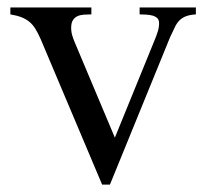

<svg xmlns="http://www.w3.org/2000/svg" viewBox="-20 -480 555 515"><path d="M505.4 -441.4Q489.3 -440.4 478.5 -436.3Q467.8 -432.1 460.4 -424.3Q453.1 -416.5 448.2 -405.3L436.5 -380.9L274.9 15.1H253.9L88.9 -375.5Q81.5 -392.1 74.5 -403.3Q67.4 -414.6 58.3 -421.9Q49.3 -429.2 37.4 -433.8Q25.4 -438.5 7.8 -441.4V-460H225.1V-441.4Q214.8 -441.4 204.8 -440.7Q194.8 -439.9 187.5 -436.5Q180.2 -433.1 175.5 -425.8Q170.9 -418.5 170.9 -405.3Q170.9 -394 174.1 -384Q177.2 -374 181.2 -364.7L288.1 -110.8L396 -375.5Q399.9 -384.8 403.3 -395.8Q406.7 -406.7 406.7 -418Q406.7 -427.2 401.4 -431.9Q396 -436.5 387.9 -438.5Q379.9 -440.4 370.8 -440.9Q361.8 -441.4 354.5 -441.4V-460H505.4Z"/></svg>

Font: Simplified Naskh
Style: Regular
Weight: 400
Designer: SIL International
Foundry: Arabeyes
Version: 1.02_alpha